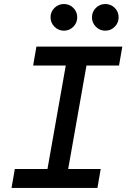

<svg xmlns="http://www.w3.org/2000/svg" viewBox="-20 -922 626 942"><path d="M36.6 0 52.7 -92.8H212.9L302.7 -600.6H142.6L158.7 -693.4H580.1L564 -600.6H404.3L314.5 -92.8H474.1L458 0ZM293.5 -771.5Q266.6 -771.5 247.3 -790.8Q228 -810.1 228 -836.9Q228 -864.3 247.3 -883.3Q266.6 -902.3 293.5 -902.3Q320.8 -902.3 339.8 -883.3Q358.9 -864.3 358.9 -836.9Q358.9 -810.1 339.8 -790.8Q320.8 -771.5 293.5 -771.5ZM496.6 -771.5Q469.7 -771.5 450.4 -790.8Q431.2 -810.1 431.2 -836.9Q431.2 -864.3 450.4 -883.3Q469.7 -902.3 496.6 -902.3Q523.9 -902.3 543 -883.3Q562 -864.3 562 -836.9Q562 -810.1 543 -790.8Q523.9 -771.5 496.6 -771.5Z"/></svg>

Font: Cascadia Code NF
Style: Italic
Weight: 400
Italic angle: -10°
Monospace: yes
Designer: Aaron Bell
Foundry: Saja Typeworks
Version: Version 2404.023; ttfautohint (v1.8.4)